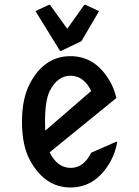

<svg xmlns="http://www.w3.org/2000/svg" viewBox="-20 -785 591 814"><path d="M477.5 -184.1Q468.8 -137.7 449.7 -103Q387.7 9.8 278.8 9.8Q171.4 9.8 108.4 -103Q73.2 -166 73.2 -268.6Q73.2 -369.6 108.4 -434.1Q169.4 -546.9 278.8 -546.9Q387.7 -546.9 449.2 -434.6Q464.4 -406.7 473.6 -369.6L190.4 -139.2Q223.1 -73.2 279.8 -73.2Q335 -73.2 366.7 -137.7L472.7 -184.1ZM171.9 -231 366.7 -399.4Q335 -463.9 278.8 -463.9Q223.6 -463.9 190.9 -399.4Q170.9 -359.4 170.9 -268.6Q170.9 -248.5 171.9 -231ZM234.4 -569.3 130.4 -737.8 187 -764.6H191.9L265.1 -663.1L337.4 -764.6H342.3L399.9 -737.8L325.2 -610.4L239.3 -569.3Z"/></svg>

Font: Nova Oval
Style: Book
Weight: 400
Version: Version 2.000